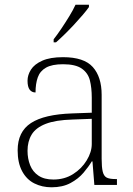

<svg xmlns="http://www.w3.org/2000/svg" viewBox="-20 -786 567 816"><path d="M199 10Q159 10 126 -6.5Q93 -23 74 -58.5Q55 -94 55 -147Q55 -226 111.5 -263Q168 -300 287 -304L370 -307V-371Q370 -413 362 -444.5Q354 -476 327.5 -494.5Q301 -513 248 -513Q201 -513 175.5 -498.5Q150 -484 140.5 -457Q131 -430 131 -393Q115 -393 106 -405Q97 -417 97 -443Q97 -467 111.5 -490Q126 -513 159.5 -528Q193 -543 248 -543Q337 -543 374.5 -501Q412 -459 412 -383V-111Q412 -76 416.5 -57Q421 -38 433 -31.5Q445 -25 471 -25H477V0H381L373 -100H370Q357 -78 335 -52Q313 -26 279.5 -8Q246 10 199 10ZM207 -23Q254 -23 290.5 -46Q327 -69 348.5 -104.5Q370 -140 370 -174V-281L289 -278Q216 -276 174 -259.5Q132 -243 114.5 -214Q97 -185 97 -145Q97 -112 108 -84Q119 -56 143.5 -39.5Q168 -23 207 -23ZM208 -619Q223 -638 240.5 -664Q258 -690 274.5 -717Q291 -744 301 -766H358V-756Q349 -743 332 -723Q315 -703 294.5 -681Q274 -659 254 -639.5Q234 -620 218 -606H208Z"/></svg>

Font: Noto Serif Bengali ExtraLight
Style: Regular
Weight: 250
Version: Version 2.003